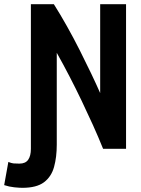

<svg xmlns="http://www.w3.org/2000/svg" viewBox="-96 -713 676 920"><path d="M11 187Q-3 187 -27.5 184.5Q-52 182 -76 174L-56 63Q-41 69 -31.5 70Q-22 71 -3 71Q26 71 39 52.5Q52 34 52 0V-693H162Q193 -644 225 -587Q257 -530 286.5 -471.5Q316 -413 341 -360.5Q366 -308 384 -267V-693H508V0H398Q375 -57 349 -114.5Q323 -172 295.5 -229.5Q268 -287 238 -345Q208 -403 176 -460V-20Q176 40 163 87Q150 134 114.5 160.5Q79 187 11 187Z"/></svg>

Font: Ubuntu Sans Mono
Style: Bold
Weight: 700
Monospace: yes
Designer: Dalton Maag Ltd
Foundry: Dalton Maag Ltd
Version: Version 1.006